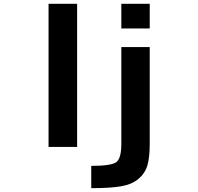

<svg xmlns="http://www.w3.org/2000/svg" viewBox="-20 -771 1040 1010"><path d="M235.4 2V-751H385.7V2ZM460 218.8V101.6Q566.4 101.6 592.3 81.5Q618.2 61.5 618.2 -13.7V-523.4H767.6V-13.7Q767.6 56.6 755.4 98.6Q743.2 140.6 708.5 169.9Q673.8 199.2 616.7 209Q559.6 218.8 460 218.8ZM618.2 -621.1V-751H767.6V-621.1Z"/></svg>

Font: GenEi Gothic M Regular
Style: Bold
Weight: 700
Designer: o_tamon (Modified); [Source Han Sans]
Ryoko NISHIZUKA  (kana & ideographs); Paul D. Hunt (Latin, Greek & Cyrillic); Wenl
Version: Version 1.1a;Original Version 1.004